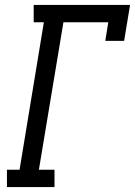

<svg xmlns="http://www.w3.org/2000/svg" viewBox="-20 -755 545 775"><path d="M8 0V-70H59L157 -665H116V-735H505L481 -590H405L417 -665H236L137 -70H200V0Z"/></svg>

Font: Iosevka Slab
Style: Italic
Weight: 400
Italic angle: -9°
Monospace: yes
Designer: Belleve Invis
Foundry: Belleve Invis
Version: Version 11.1.0; ttfautohint (v1.8.3)